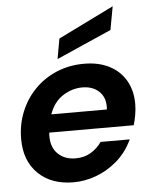

<svg xmlns="http://www.w3.org/2000/svg" viewBox="-54 -795 664 852"><g transform="rotate(-5 278.0 -369.5)"><path d="M240 12Q141 12 82.5 -45Q24 -102 24 -199Q24 -263 46.5 -319Q69 -375 110 -417.5Q151 -460 207.5 -484Q264 -508 331 -508Q396 -508 443.5 -483.5Q491 -459 516.5 -414.5Q542 -370 542 -311Q542 -287 537.5 -261.5Q533 -236 527 -217H151Q150 -213 150 -209Q150 -205 150 -200Q150 -150 180 -121.5Q210 -93 258 -93Q296 -93 325.5 -110.5Q355 -128 374 -156H504Q477 -99 434 -62Q391 -25 340.5 -6.5Q290 12 240 12ZM167 -297H414Q415 -301 415 -304Q415 -307 415 -308Q416 -352 388 -378Q360 -404 314 -404Q268 -404 227 -377.5Q186 -351 167 -297ZM216 -539 232 -629 480 -751 461 -647Z"/></g></svg>

Font: Rethink Sans
Style: Bold Italic
Weight: 700
Italic angle: -10°
Designer: The Rethink Sans project authors (Hans Thiessen). DM Sans designed by Colophon Foundry.
Foundry: Rethink Communications LLC
Version: Version 1.001